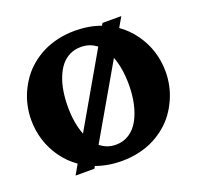

<svg xmlns="http://www.w3.org/2000/svg" viewBox="-112 -735 889 866"><g transform="rotate(-20 332.0 -302.5)"><path d="M461.7 -605.5H552L524.7 -558.1Q566.2 -529.1 595.7 -487.5Q625.2 -446 639.8 -399.2Q654.3 -352.3 654.3 -302.7Q654.3 -269 647.5 -236.2Q640.6 -203.4 626.8 -172.5Q613 -141.6 593.3 -114.1Q573.5 -86.7 546.4 -64Q519.3 -41.3 487.2 -24.9Q455.1 -8.5 415.4 0.6Q375.7 9.8 332 9.8Q265.6 9.8 208.7 -11L202.4 0H112.1L139.4 -47.4Q97.9 -76.4 68.4 -117.9Q38.8 -159.4 24.3 -206.3Q9.8 -253.2 9.8 -302.7Q9.8 -336.4 16.6 -369.3Q23.4 -402.1 37.2 -433Q51 -463.9 70.8 -491.3Q90.6 -518.8 117.7 -541.5Q144.8 -564.2 176.9 -580.6Q209 -596.9 248.7 -606.1Q288.3 -615.2 332 -615.2Q398.4 -615.2 455.3 -594.5ZM332 -537.1Q302.5 -537.1 278.2 -525Q253.9 -512.9 236.9 -491.7Q220 -470.5 208.3 -440.8Q196.5 -411.1 191 -376.5Q185.5 -341.8 185.5 -302.7Q185.5 -224.4 208.3 -166.5L407.2 -511.5Q375.2 -537.1 332 -537.1ZM456.3 -439.7 257.1 -95Q289.3 -68.4 332 -68.4Q367.7 -68.4 395.9 -86.8Q424.1 -105.2 441.9 -137.5Q459.7 -169.7 469.1 -211.8Q478.5 -253.9 478.5 -302.7Q478.5 -382.6 456.3 -439.7Z"/></g></svg>

Font: Orelega One
Style: Regular
Weight: 400
Version: Version 1.1 ; ttfautohint (v1.8.3)